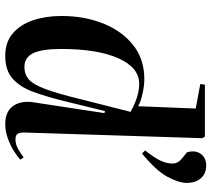

<svg xmlns="http://www.w3.org/2000/svg" viewBox="-58 -754 826 751"><g transform="rotate(90 355.5 -379.0)"><path d="M499 -66Q498 -46 503 -36Q508 -26 526 -26Q545 -26 563.5 -36.5Q582 -47 596 -58L605 -45Q595 -35 573 -21Q551 -7 523 3.5Q495 14 467 14Q416 14 394.5 -17.5Q373 -49 381 -99L423 -374L415 -376L373 -205Q358 -146 340 -96Q322 -46 289.5 -16Q257 14 199 14Q145 14 110.5 -16Q76 -46 59.5 -95.5Q43 -145 43 -206Q43 -296 72.5 -369.5Q102 -443 157 -486.5Q212 -530 290 -530Q316 -530 347 -523Q378 -516 396 -506L405 -731L309 -749L312 -767H515L521 -757ZM243 -61Q271 -61 290.5 -77.5Q310 -94 328 -141Q346 -188 368 -279L418 -476Q358 -510 308 -510Q245 -510 208.5 -428.5Q172 -347 172 -204Q172 -130 188.5 -95.5Q205 -61 243 -61ZM581 -521 569 -533Q599 -571 609.5 -594.5Q620 -618 620 -638Q621 -660 602 -676L576 -697Q567 -730 582.5 -751Q598 -772 628 -772Q659 -772 677.5 -751.5Q696 -731 696 -694Q695 -663 671.5 -619.5Q648 -576 581 -521Z"/></g></svg>

Font: Literata 72pt SemiBold
Style: Italic
Weight: 600
Italic angle: -2°
Designer: Latin by Veronika Burian and Jose Scaglione. Greek by Irene Vlachou. Cyrillic by Vera Evstafieva
Foundry: TypeTogether
Version: Version 3.002